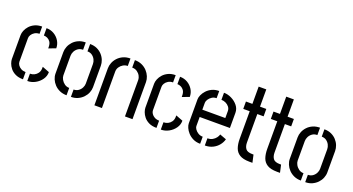

<svg xmlns="http://www.w3.org/2000/svg" viewBox="-48 -1272 3379 1839"><g transform="rotate(20 1642.0 -352.5)"><path d="M205.8 0Q159.2 0 127.2 -15.6Q95.2 -31.2 76 -55Q56.8 -78.8 48.2 -103.5Q39.6 -128.2 39.6 -146.6V-390Q39.6 -411.2 49.6 -436.6Q59.6 -462 80.2 -485Q100.8 -508 132.2 -522.8Q163.6 -537.6 206 -537.6V-463.6Q178.2 -463.6 157.8 -451Q137.4 -438.4 126.8 -421Q116.2 -403.6 116.2 -387.4V-146.6Q116.2 -130.6 127.2 -113.5Q138.2 -96.4 158.3 -85.2Q178.4 -74 205.8 -73.6ZM250.2 1V-73.4Q274.2 -73.4 294.4 -83.5Q314.6 -93.6 327.8 -112.1Q341 -130.6 342.8 -155.8L343.4 -177.4L415.6 -149.6Q416 -109 392 -74.6Q368 -40.2 329.9 -19.4Q291.8 1.4 250.2 1ZM332 -360.8 331.4 -383.6Q329.6 -412 317.1 -429.1Q304.6 -446.2 286.7 -454.4Q268.8 -462.6 250.8 -462.6V-537.6Q293.4 -537.6 328 -517.3Q362.6 -497 383.4 -463.1Q404.2 -429.2 404.2 -388Z M650.4 1Q610.8 1 579.2 -13.2Q547.6 -27.4 525.6 -50.8Q503.6 -74.2 491.8 -102.2Q480 -130.2 480 -157.8V-377.2Q480 -404.8 491.2 -433.2Q502.4 -461.6 524.3 -485.3Q546.2 -509 578 -523.3Q609.8 -537.6 650.4 -537.6V-462.8Q620.4 -462.8 599.7 -448.2Q579 -433.6 567.9 -411.7Q556.8 -389.8 556.8 -367V-167.6Q556.8 -148.2 568.8 -126.3Q580.8 -104.4 602 -89.1Q623.2 -73.8 650.4 -73.8ZM695 1V-73.8Q723.4 -73.8 743.7 -88.5Q764 -103.2 774.8 -124.8Q785.6 -146.4 785.6 -166.4V-367Q785.6 -389.2 775 -411.1Q764.4 -433 744.1 -447.9Q723.8 -462.8 695 -462.8V-537.6Q735.6 -537.6 766.5 -523.3Q797.4 -509 819 -485.3Q840.6 -461.6 851.5 -433.2Q862.4 -404.8 862.4 -377.2V-157.8Q862.4 -130.2 850.9 -101.9Q839.4 -73.6 817.4 -50.5Q795.4 -27.4 764.7 -13.2Q734 1 695 1Z M934 -377.8Q934 -406 945.5 -434.7Q957 -463.4 979.2 -487.1Q1001.4 -510.8 1033.2 -525.1Q1065 -539.4 1105.6 -539.4V-463.4Q1081 -463.4 1059.4 -450.9Q1037.8 -438.4 1024.3 -417.7Q1010.8 -397 1010.8 -372.4V0H934ZM1245.6 -372.4Q1245.6 -391 1234.7 -412Q1223.8 -433 1202.6 -448.2Q1181.4 -463.4 1150.8 -463.4V-539.4Q1191.4 -539.4 1223.2 -524.8Q1255 -510.2 1277.2 -486.2Q1299.4 -462.2 1310.9 -433.8Q1322.4 -405.4 1322.4 -377.8V0H1245.6Z M1566.8 0Q1520.2 0 1488.2 -15.6Q1456.2 -31.2 1437 -55Q1417.8 -78.8 1409.2 -103.5Q1400.6 -128.2 1400.6 -146.6V-390Q1400.6 -411.2 1410.6 -436.6Q1420.6 -462 1441.2 -485Q1461.8 -508 1493.2 -522.8Q1524.6 -537.6 1567 -537.6V-463.6Q1539.2 -463.6 1518.8 -451Q1498.4 -438.4 1487.8 -421Q1477.2 -403.6 1477.2 -387.4V-146.6Q1477.2 -130.6 1488.2 -113.5Q1499.2 -96.4 1519.3 -85.2Q1539.4 -74 1566.8 -73.6ZM1611.2 1V-73.4Q1635.2 -73.4 1655.4 -83.5Q1675.6 -93.6 1688.8 -112.1Q1702 -130.6 1703.8 -155.8L1704.4 -177.4L1776.6 -149.6Q1777 -109 1753 -74.6Q1729 -40.2 1690.9 -19.4Q1652.8 1.4 1611.2 1ZM1693 -360.8 1692.4 -383.6Q1690.6 -412 1678.1 -429.1Q1665.6 -446.2 1647.7 -454.4Q1629.8 -462.6 1611.8 -462.6V-537.6Q1654.4 -537.6 1689 -517.3Q1723.6 -497 1744.4 -463.1Q1765.2 -429.2 1765.2 -388Z M2011.8 0Q1970.2 0 1938.5 -15.6Q1906.8 -31.2 1885.4 -54.7Q1864 -78.2 1853.3 -103Q1842.6 -127.8 1842.6 -146.6V-393Q1842.6 -411.8 1853.3 -436.3Q1864 -460.8 1885.3 -484.1Q1906.6 -507.4 1938.1 -522.5Q1969.6 -537.6 2010.8 -537.6V-464.4Q1984 -464.4 1963.7 -450.9Q1943.4 -437.4 1931.6 -418.9Q1919.8 -400.4 1919.8 -384.6V-314.2H2154V-384.2Q2154 -408.6 2140 -426.8Q2126 -445 2104.4 -455.3Q2082.8 -465.6 2059.4 -465.6V-537.6Q2098.6 -537.6 2137.3 -518.6Q2176 -499.6 2202 -467.4Q2228 -435.2 2228 -394V-239.8H1919.8V-146.6Q1919.8 -133 1931.6 -115.6Q1943.4 -98.2 1964.3 -85.1Q1985.2 -72 2011.8 -72ZM2059.4 0V-73.4Q2089.4 -73.4 2110.6 -85.8Q2131.8 -98.2 2144.9 -115.7Q2158 -133.2 2162 -149.6L2229 -124.8Q2220.8 -92.8 2198 -64.1Q2175.2 -35.4 2140.1 -17.7Q2105 0 2059.4 0Z M2511.8 0Q2448.4 -0.6 2413.5 -22.1Q2378.6 -43.6 2365 -82.7Q2351.4 -121.8 2351.4 -174.8V-455.4H2285.6V-530.4H2351.4V-706.4H2429V-530.4H2493.2V-455H2429V-165.4Q2429 -126.8 2446.5 -102.4Q2464 -78 2515.2 -78H2527.4L2544.8 0Z M2792.8 0Q2729.4 -0.6 2694.5 -22.1Q2659.6 -43.6 2646 -82.7Q2632.4 -121.8 2632.4 -174.8V-455.4H2566.6V-530.4H2632.4V-706.4H2710V-530.4H2774.2V-455H2710V-165.4Q2710 -126.8 2727.5 -102.4Q2745 -78 2796.2 -78H2808.4L2825.8 0Z M3038.4 1Q2998.8 1 2967.2 -13.2Q2935.6 -27.4 2913.6 -50.8Q2891.6 -74.2 2879.8 -102.2Q2868 -130.2 2868 -157.8V-377.2Q2868 -404.8 2879.2 -433.2Q2890.4 -461.6 2912.3 -485.3Q2934.2 -509 2966 -523.3Q2997.8 -537.6 3038.4 -537.6V-462.8Q3008.4 -462.8 2987.7 -448.2Q2967 -433.6 2955.9 -411.7Q2944.8 -389.8 2944.8 -367V-167.6Q2944.8 -148.2 2956.8 -126.3Q2968.8 -104.4 2990 -89.1Q3011.2 -73.8 3038.4 -73.8ZM3083 1V-73.8Q3111.4 -73.8 3131.7 -88.5Q3152 -103.2 3162.8 -124.8Q3173.6 -146.4 3173.6 -166.4V-367Q3173.6 -389.2 3163 -411.1Q3152.4 -433 3132.1 -447.9Q3111.8 -462.8 3083 -462.8V-537.6Q3123.6 -537.6 3154.5 -523.3Q3185.4 -509 3207 -485.3Q3228.6 -461.6 3239.5 -433.2Q3250.4 -404.8 3250.4 -377.2V-157.8Q3250.4 -130.2 3238.9 -101.9Q3227.4 -73.6 3205.4 -50.5Q3183.4 -27.4 3152.7 -13.2Q3122 1 3083 1Z"/></g></svg>

Font: Stick No Bills ExtraLight
Style: Regular
Weight: 200
Designer: Kosala Senevirathne, Siva Puranthara, Lasantha Premarathna, Tharique Azeez
Foundry: mooniak
Version: Version 2.000